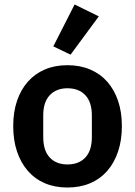

<svg xmlns="http://www.w3.org/2000/svg" viewBox="-20 -825 603 857"><path d="M281 12Q225 12 180.5 -7Q136 -26 104.5 -62Q73 -98 56 -148.5Q39 -199 39 -262Q39 -325 56 -375Q73 -425 104.5 -460.5Q136 -496 180.5 -515Q225 -534 281 -534Q337 -534 382 -515Q427 -496 458.5 -460.5Q490 -425 507 -375Q524 -325 524 -262Q524 -199 507 -148.5Q490 -98 458.5 -62Q427 -26 382 -7Q337 12 281 12ZM281 -91Q332 -91 361 -122Q390 -153 390 -213V-310Q390 -369 361 -400Q332 -431 281 -431Q231 -431 202 -400Q173 -369 173 -310V-213Q173 -153 202 -122Q231 -91 281 -91ZM295 -581 218 -618 313 -805 421 -752Z"/></svg>

Font: IBM Plex Sans SmBld
Style: Regular
Weight: 600
Designer: Mike Abbink, Paul van der Laan, Pieter van Rosmalen
Foundry: Bold Monday
Version: Version 3.005